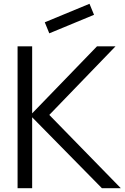

<svg xmlns="http://www.w3.org/2000/svg" viewBox="-20 -995 659 1015"><path d="M240.6 -818.8 216.7 -877.1 453.1 -975 477.1 -916.7ZM72.9 0H150V-375L518.8 0H618.8L240.6 -387.5L590.6 -750H492.7L150 -395.8V-750H72.9Z"/></svg>

Font: Manrope3
Style: Regular
Weight: 400
Width: 4
Designer: Mikhail Sharanda
Foundry: Mikhail Sharanda
Version: Version 3.000;PS 003.000;hotconv 1.0.88;makeotf.lib2.5.64775